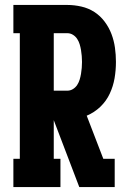

<svg xmlns="http://www.w3.org/2000/svg" viewBox="-20 -755 540 775"><path d="M34 0V-114H60V-621H34V-735H252Q280 -735 308.5 -728.5Q337 -722 361 -706.5Q385 -691 402.5 -667.5Q420 -644 430 -617.5Q440 -591 444 -562.5Q448 -534 448 -505Q448 -472 442.5 -439.5Q437 -407 423 -377Q409 -347 385 -324Q361 -301 330 -288L397 -114H443V0H300L197 -270V-114H224V0ZM252 -389Q264 -389 274.5 -395.5Q285 -402 291.5 -412Q298 -422 301.5 -433.5Q305 -445 307 -457Q309 -469 310 -481Q311 -493 311 -505Q311 -517 310 -529Q309 -541 307 -553Q305 -565 301.5 -576.5Q298 -588 291.5 -598Q285 -608 274.5 -614.5Q264 -621 252 -621H197V-389Z"/></svg>

Font: Iosevka Slab Heavy
Style: Regular
Weight: 900
Monospace: yes
Designer: Belleve Invis
Foundry: Belleve Invis
Version: Version 11.1.0; ttfautohint (v1.8.3)